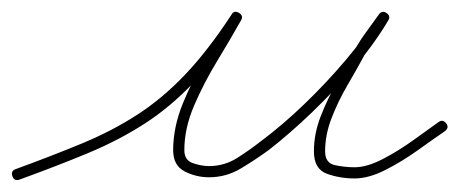

<svg xmlns="http://www.w3.org/2000/svg" viewBox="-23 -292 780 326"><path d="M-2 7Q-5 -2 4 -5Q67 -28 117.5 -49Q168 -70 210.5 -97.5Q253 -125 291.5 -165.5Q330 -206 370 -267Q375 -275 383 -270Q391 -265 386 -257Q368 -225 345.5 -188Q323 -151 306.5 -112.5Q290 -74 290 -37Q290 -20 304.5 -15Q319 -10 332 -10Q358 -10 380 -24Q402 -38 421 -53Q456 -79 493.5 -115Q531 -151 564 -190Q597 -229 620 -267Q625 -275 633 -269Q641 -264 636 -257Q625 -242 614.5 -227.5Q604 -213 595 -197Q595 -197 595 -197Q595 -197 595 -197Q595 -197 595 -197Q595 -197 595 -197Q582 -173 566.5 -146.5Q551 -120 540 -91.5Q529 -63 529 -35Q529 -15 546 -11.5Q563 -8 579 -8Q600 -8 627 -22Q654 -36 679.5 -54.5Q705 -73 722 -85Q729 -90 735 -82Q740 -75 732 -69Q713 -56 686.5 -37Q660 -18 631.5 -3.5Q603 11 579 11Q554 11 532 3Q510 -5 510 -35Q510 -65 521.5 -94.5Q533 -124 549 -152.5Q565 -181 579 -207Q579 -207 579 -207Q579 -207 579 -207Q579 -207 579 -207Q579 -207 579 -207Q588 -223 599 -238Q610 -253 620 -267Q626 -275 633 -270Q641 -265 636 -257Q613 -218 579 -178Q545 -138 507 -101.5Q469 -65 433 -37Q411 -21 386 -6Q361 9 332 9Q310 9 290.5 -1Q271 -11 271 -37Q271 -76 287.5 -116.5Q304 -157 327 -195Q350 -233 370 -267Q374 -275 383 -270Q391 -265 386 -257Q345 -193 305.5 -151.5Q266 -110 222.5 -82Q179 -54 127.5 -32.5Q76 -11 10 13Q1 16 -2 7Z"/></svg>

Font: FRB American Cursive Guidelines Extralight
Style: Italic
Weight: 200
Italic angle: -25°
Version: Version 2.0;Modular Font Editor K font №1